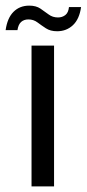

<svg xmlns="http://www.w3.org/2000/svg" viewBox="-35 -662 308 682"><path d="M-15 -555Q-9 -598 13 -620Q35 -642 69 -642Q93 -642 108.5 -631.5Q124 -621 138 -610.5Q152 -600 171 -600Q186 -600 197 -608.5Q208 -617 210 -637H253Q247 -594 224 -572.5Q201 -551 168 -551Q144 -551 128 -561.5Q112 -572 98 -582.5Q84 -593 66 -593Q50 -593 40 -584Q30 -575 27 -555ZM77 -500H157V0H77Z"/></svg>

Font: Albert Sans
Style: Regular
Weight: 400
Designer: Andreas Rasmussen
Foundry: a.Foundry
Version: Version 1.025